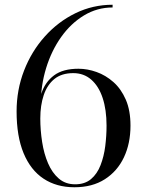

<svg xmlns="http://www.w3.org/2000/svg" viewBox="-20 -780 600 810"><path d="M294 10Q218.5 10 163.8 -26.2Q109 -62.5 79.5 -133.8Q50 -205 50 -310Q50 -401 81.5 -482.2Q113 -563.5 169 -626Q225 -688.5 298.2 -724.2Q371.5 -760 455 -760V-748.5Q390 -748.5 334.5 -715Q279 -681.5 238 -623.8Q197 -566 174.5 -492.5Q152 -419 152 -338.5L150 -280.5Q150 -230.5 157.8 -180.8Q165.5 -131 182.8 -91Q200 -51 228 -26.8Q256 -2.5 297 -2.5Q338 -2.5 364 -24.5Q390 -46.5 404.2 -83.2Q418.5 -120 424 -163.5Q429.5 -207 429.5 -250Q429.5 -317 413 -366.8Q396.5 -416.5 365 -444Q333.5 -471.5 289 -471.5Q240 -471.5 209.5 -446.8Q179 -422 164.5 -378.8Q150 -335.5 150 -280.5H139Q139 -339 154.8 -386.5Q170.5 -434 208 -462Q245.5 -490 311 -490Q349 -490 387.5 -476.2Q426 -462.5 458.5 -433.8Q491 -405 510.8 -359.5Q530.5 -314 530.5 -250Q530.5 -175 502.8 -116.2Q475 -57.5 422.2 -23.8Q369.5 10 294 10Z"/></svg>

Font: Bodoni Moda 18pt
Style: Regular
Weight: 400
Designer: Owen Earl
Foundry: indestructible type
Version: Version 2.005